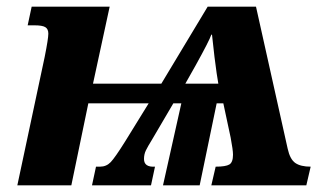

<svg xmlns="http://www.w3.org/2000/svg" viewBox="-20 -556 974 576"><path d="M114 -385Q125 -440 125 -455Q125 -469 116 -474.5Q107 -480 84 -480H63L75 -536H309L259 -305H464L603 -536H748L843 -110Q850 -78 866 -67Q882 -56 912 -56L899 0H614L627 -56Q657 -56 668 -62.5Q679 -69 679 -92Q679 -106 672 -143L650 -246H630L579 0H469L524 -246H500L436 -137Q423 -116 417.5 -104.5Q412 -93 412 -79Q412 -54 445 -56L433 0H256L268 -56H280Q299 -56 312 -69.5Q325 -83 355 -131L426 -246H245L194 0H32ZM635 -305 630 -336Q624 -376 616 -452H614Q608 -434 567 -360L536 -305Z"/></svg>

Font: Noto Serif NarrowExtraBold
Style: Italic
Weight: 800
Width: 4
Italic angle: -12°
Designer: Monotype Design Team
Foundry: Monotype Imaging Inc.
Version: Version 1.001